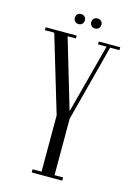

<svg xmlns="http://www.w3.org/2000/svg" viewBox="-122 -870 653 933"><g transform="rotate(15 204.5 -403.0)"><path d="M141.8 -781.1Q141.8 -792.1 148.8 -798.9Q155.8 -805.8 166.9 -805.8Q178 -805.8 185.2 -798.8Q192.4 -791.9 192.4 -781Q192.4 -769.5 185.2 -762.4Q178 -755.2 166.9 -755.2Q155.8 -755.2 148.8 -762.3Q141.8 -769.4 141.8 -781.1ZM224.4 -781.1Q224.4 -792.1 231.6 -798.9Q238.8 -805.8 249.2 -805.8Q260.9 -805.8 268.2 -798.8Q275.6 -791.9 275.6 -781Q275.6 -769.5 268.2 -762.4Q260.9 -755.2 249.2 -755.2Q238.8 -755.2 231.6 -762.3Q224.4 -769.4 224.4 -781.1ZM348.9 -699 244.6 -299.9V0H179.2V-299.5L59.6 -699H126.9L233.9 -338.1H235.6L330.9 -699ZM341.8 -684.5 343.5 -699H392V-684.5ZM284.2 -684.5V-699H332.6L330.9 -684.5ZM127.4 -684.5 122.8 -699H173V-684.5ZM16.9 -684.5V-699H66.1L71.2 -684.5ZM238.9 0V-16H287.6V0ZM133.9 0V-16H182.6V0Z"/></g></svg>

Font: Emberly Black
Style: Regular
Weight: 900
Designer: Rajesh Rajput
Foundry: Rajesh Rajput
Version: Version 1.000